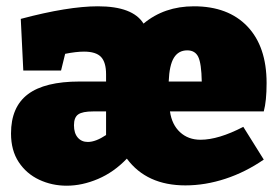

<svg xmlns="http://www.w3.org/2000/svg" viewBox="-20 -575 885 610"><path d="M54 -351 46 -515Q121 -535 182.5 -545Q244 -555 291 -555Q402 -555 436 -500Q502 -555 596 -555Q705 -555 766 -491Q827 -427 827 -311Q827 -254 818 -221H520Q526 -179 552 -155Q578 -131 617 -131Q674 -131 753 -172L818 -68Q760 -28 696 -7Q632 14 569 14Q446 14 383 -71Q342 -28 291.5 -6.5Q241 15 192 15Q145 15 104.5 -4Q64 -23 39.5 -60Q15 -97 15 -151Q15 -235 68.5 -275.5Q122 -316 233 -316H317V-339Q317 -377 301 -394Q285 -411 247 -411Q222 -411 187 -404L174 -351ZM575 -415Q547 -415 532.5 -391.5Q518 -368 516 -316H621Q620 -373 610 -394Q600 -415 575 -415ZM259 -124Q284 -124 317 -146V-221H276Q242 -221 228.5 -211.5Q215 -202 215 -177Q215 -152 227 -138Q239 -124 259 -124Z"/></svg>

Font: Bitter Black
Style: Regular
Weight: 900
Designer: Sol Matas, and Bitter project Authors
Foundry: Sol Matas
Version: Version 2.001